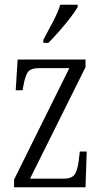

<svg xmlns="http://www.w3.org/2000/svg" viewBox="-20 -786 433 806"><path d="M39 0V-32L271 -500H145Q108 -500 96.5 -482.5Q85 -465 78 -425L75 -407H46L54 -536H339V-504L106 -36H247Q282 -36 294 -54.5Q306 -73 311 -115L315 -150H344L339 0ZM162 -619Q184 -660 203 -696Q222 -732 233 -766H306V-756Q296 -739 275.5 -712Q255 -685 230 -656.5Q205 -628 183 -606H162Z"/></svg>

Font: Noto Serif ExtraCondensed Light
Style: Regular
Weight: 300
Width: 2
Designer: Monotype Design Team
Foundry: Monotype Imaging Inc.
Version: Version 2.014; ttfautohint (v1.8.4.7-5d5b)